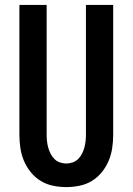

<svg xmlns="http://www.w3.org/2000/svg" viewBox="-20 -755 540 782"><path d="M250 7Q223 7 196 1.5Q169 -4 146 -18Q123 -32 105.5 -53.5Q88 -75 77.5 -100Q67 -125 63 -152Q59 -179 59 -206V-735H170V-206Q170 -193 171.5 -179.5Q173 -166 176.5 -153.5Q180 -141 186 -129Q192 -117 201.5 -107.5Q211 -98 224 -93.5Q237 -89 250 -89Q263 -89 276 -93.5Q289 -98 298.5 -107.5Q308 -117 314 -129Q320 -141 323.5 -153.5Q327 -166 328.5 -179.5Q330 -193 330 -206V-735H441V-206Q441 -179 437 -152Q433 -125 422.5 -100Q412 -75 394.5 -53.5Q377 -32 354 -18Q331 -4 304 1.5Q277 7 250 7Z"/></svg>

Font: Moesevka
Style: Bold
Weight: 700
Monospace: yes
Designer: Belleve Invis
Foundry: Belleve Invis
Version: Version 32.5.0; ttfautohint (v1.8.4)